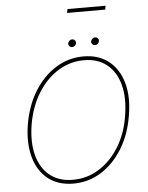

<svg xmlns="http://www.w3.org/2000/svg" viewBox="-65 -1078 878 1140"><g transform="rotate(-5 373.5 -508.0)"><path d="M688.9 -363.6Q670.8 -252.5 619 -168.3Q567.1 -84.2 491.7 -37.1Q416.2 9.9 326.7 9.9Q235.4 9.9 175.6 -37.3Q115.8 -84.5 92.3 -168.7Q68.9 -252.8 86.6 -363.6Q105.5 -474.8 157.5 -558.9Q209.5 -643.1 285.2 -690.2Q360.8 -737.2 450.3 -737.2Q539.4 -737.2 599.6 -690.3Q659.8 -643.5 683.9 -559.5Q708.1 -475.5 688.9 -363.6ZM666.2 -363.6Q683.9 -469.5 663 -548.3Q642 -627.1 587.9 -670.8Q533.7 -714.5 451.7 -714.5Q368.3 -714.5 297.2 -670.5Q226.2 -626.4 177 -547.4Q127.8 -468.4 109.4 -363.6Q92 -258.2 112.6 -179.3Q133.2 -100.5 187.7 -56.6Q242.2 -12.8 325.3 -12.8Q409.8 -12.8 481 -57.2Q552.2 -101.6 601 -180.6Q649.9 -259.6 666.2 -363.6ZM525.6 -798.3Q514.9 -798.3 508.5 -806.3Q502.1 -814.3 504.3 -823.9Q506 -831.3 513 -837.5Q519.9 -843.8 528.4 -843.8Q539.1 -843.8 545.8 -836.1Q552.6 -828.5 549.7 -818.2Q544.7 -798.3 525.6 -798.3ZM389.2 -798.3Q378.6 -798.3 372.2 -805.8Q365.8 -813.2 367.9 -823.9Q369.7 -831.7 376.6 -837.7Q383.5 -843.8 392 -843.8Q402.7 -843.8 408.9 -836.3Q415.1 -828.8 413.4 -818.2Q412.3 -810.7 405 -804.5Q397.7 -798.3 389.2 -798.3ZM608 -1025.6 603.7 -1002.8H376.4L380.7 -1025.6Z"/></g></svg>

Font: Inter UI Thin
Style: Italic
Weight: 100
Italic angle: -9.39999°
Designer: Rasmus Andersson
Foundry: rsms
Version: 3.2;8d6f07862